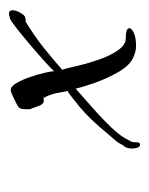

<svg xmlns="http://www.w3.org/2000/svg" viewBox="28 -411 333 429"><g transform="rotate(-90 194.5 -196.5)"><path d="M86 -50Q82 -50 80 -54Q78 -58 78 -60Q78 -62 77.5 -64Q77 -66 77 -68Q77 -81 85 -89Q89 -98 95.5 -105.5Q102 -113 109 -121Q143 -163 172.5 -187Q202 -211 206 -212Q204 -218 203.5 -222.5Q203 -227 202 -231Q199 -250 190 -266Q190 -266 188 -265.5Q186 -265 184 -265Q176 -265 171.5 -278.5Q167 -292 165 -296V-304Q165 -309 165.5 -313Q166 -317 169 -321Q171 -323 179 -327Q187 -331 195.5 -335Q204 -339 207 -339H208Q216 -339 223.5 -326Q231 -313 237 -295.5Q243 -278 246.5 -262.5Q250 -247 250 -242Q255 -248 271 -262.5Q287 -277 307 -294Q327 -311 344 -324.5Q361 -338 368 -341Q371 -341 373 -342Q375 -343 379 -343Q385 -343 386 -337V-334Q386 -328 381.5 -319.5Q377 -311 373 -308Q372 -307 367 -306Q362 -305 361 -306Q327 -285 305 -267.5Q283 -250 253 -224L256 -215Q258 -207 263 -185.5Q268 -164 276.5 -140Q285 -116 297 -99Q309 -82 323 -82Q346 -82 346 -74Q346 -69 335.5 -64Q325 -59 306 -59Q299 -59 292 -61Q285 -63 279 -66Q262 -74 247.5 -99.5Q233 -125 223.5 -152.5Q214 -180 211 -194Q193 -178 168.5 -156.5Q144 -135 123.5 -113.5Q103 -92 95 -74Q92 -70 91.5 -66Q91 -62 91 -57Q91 -50 86 -50Z"/></g></svg>

Font: Bonheur Royale
Style: Regular
Weight: 400
Designer: Robert E. Leuschke
Foundry: Robert E. Leuschke
Version: Version 1.010; ttfautohint (v1.8.3)